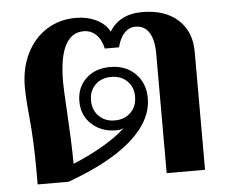

<svg xmlns="http://www.w3.org/2000/svg" viewBox="-45 -622 800 673"><g transform="rotate(-5 355.0 -285.0)"><path d="M61 -56Q61 -149 53 -235Q46 -304 46 -344Q46 -410 71.5 -461.5Q97 -513 142 -541.5Q187 -570 245 -570Q285 -570 317.5 -554Q350 -538 363 -511Q379 -539 408.5 -554.5Q438 -570 478 -570Q558 -570 604 -528.5Q650 -487 650 -415V0H515V-421Q515 -469 498.5 -495Q482 -521 451 -521Q428 -521 411.5 -503.5Q395 -486 387 -454H337Q330 -486 312 -503.5Q294 -521 268 -521Q225 -521 203 -478Q181 -435 181 -350Q181 -325 186 -243Q192 -144 193 -61Q317 -113 379 -171Q369 -165 353 -165Q300 -165 266 -196.5Q232 -228 232 -277Q232 -326 264.5 -357Q297 -388 350 -388Q404 -388 438 -354.5Q472 -321 472 -268Q472 -190 395.5 -122Q319 -54 170 0H61ZM428 -277Q428 -311 406.5 -332Q385 -353 350 -353Q316 -353 294.5 -332Q273 -311 273 -277Q273 -243 294.5 -221.5Q316 -200 350 -200Q385 -200 406.5 -221.5Q428 -243 428 -277Z"/></g></svg>

Font: Fahkwang SemiBold
Style: Regular
Weight: 600
Designer: Suppakit Chalermlarp | Katatrad Co.,Ltd.
Foundry: Cadson Demak Co.,Ltd.
Version: Version 1.000; ttfautohint (v1.6)